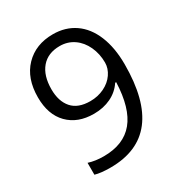

<svg xmlns="http://www.w3.org/2000/svg" viewBox="-173 -845 917 976"><g transform="rotate(-30 286.0 -357.0)"><path d="M518.1 -409.2Q518.1 9.8 193.8 9.8Q137.2 9.8 104 0V-69.8Q143.1 -57.1 192.9 -57.1Q310.1 -57.1 369.9 -129.6Q429.7 -202.1 435.1 -352.1H429.2Q402.3 -311.5 357.9 -290.3Q313.5 -269 257.8 -269Q163.1 -269 107.4 -325.7Q51.8 -382.3 51.8 -483.9Q51.8 -595.2 114 -659.7Q176.3 -724.1 277.8 -724.1Q350.6 -724.1 405 -686.8Q459.5 -649.4 488.8 -577.9Q518.1 -506.3 518.1 -409.2ZM277.8 -654.8Q208 -654.8 169.9 -609.9Q131.8 -564.9 131.8 -484.9Q131.8 -414.6 167 -374.3Q202.1 -334 273.9 -334Q318.4 -334 355.7 -352.1Q393.1 -370.1 414.6 -401.4Q436 -432.6 436 -466.8Q436 -518.1 416 -561.5Q396 -605 360.1 -629.9Q324.2 -654.8 277.8 -654.8Z"/></g></svg>

Font: f01525491
Style: Regular
Weight: 400
Foundry: Ascender Corporation
Version: Version 1.10